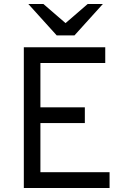

<svg xmlns="http://www.w3.org/2000/svg" viewBox="-20 -935 656 955"><path d="M98.5 0V-700H503.5V-621.5H181V-401H402V-323H181V-78.5H525V0ZM262 -759 121 -915H196L306 -820L416 -915H491.5L350.5 -759Z"/></svg>

Font: Overpass Mono Light
Style: Regular
Weight: 400
Monospace: yes
Version: Version 4.000